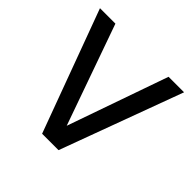

<svg xmlns="http://www.w3.org/2000/svg" viewBox="-166 -807 963 963"><g transform="rotate(45 316.0 -325.0)"><path d="M18 -650.5H127.5L317 -115.5L504.5 -650.5H614.5L374.5 0H258Z"/></g></svg>

Font: Overused Grotesk Medium
Style: Regular
Weight: 525
Version: Version 0.004